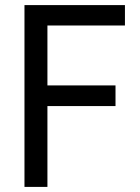

<svg xmlns="http://www.w3.org/2000/svg" viewBox="-20 -728 548 753"><path d="M166 5H76V-708H470V-628H166V-393H433V-312H166Z"/></svg>

Font: LXGW 975 Gothic SC
Style: Regular
Weight: 400
Version: Version 2.01;February 25, 2021